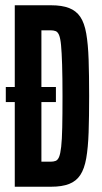

<svg xmlns="http://www.w3.org/2000/svg" viewBox="-20 -708 386 728"><path d="M36 0V-321H2V-378H36V-688H174Q215 -688 242 -677.5Q269 -667 284.5 -644Q300 -621 307 -581Q314 -541 316 -482.5Q318 -424 318 -344Q318 -264 316 -206Q314 -148 307 -108Q300 -68 284.5 -44.5Q269 -21 242 -10.5Q215 0 174 0ZM137 -95H173Q183 -95 191 -98Q199 -101 204 -113Q209 -125 212 -151.5Q215 -178 216 -225Q217 -272 217 -344Q217 -416 215.5 -463Q214 -510 211.5 -536.5Q209 -563 204 -575Q199 -587 191 -590Q183 -593 173 -593H137V-378H192V-321H137Z"/></svg>

Font: Saira UltraCondensed
Style: Bold
Weight: 700
Width: 1
Designer: Hector Gatti with collaboration of the Omnibus-Type team
Foundry: Omnibus-Type
Version: Version 1.101